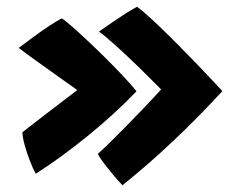

<svg xmlns="http://www.w3.org/2000/svg" viewBox="-20 -615 696 569"><path d="M273.5 -521.5Q290 -533.5 311.8 -548.2Q333.5 -563 353.5 -575.8Q373.5 -588.5 386 -595Q403 -583 432.2 -555.8Q461.5 -528.5 495.2 -494.8Q529 -461 560 -428.8Q591 -396.5 612.8 -373.2Q634.5 -350 639 -345Q570 -270 496.5 -200.2Q423 -130.5 343 -66Q336 -73 320.5 -91Q305 -109 290 -128.5Q275 -148 270 -159Q282 -169.5 303.8 -190.8Q325.5 -212 352.2 -239.2Q379 -266.5 406.5 -295.2Q434 -324 457.5 -350Q430.5 -377.5 395.8 -411.5Q361 -445.5 328 -475.5Q295 -505.5 273.5 -521.5ZM35.5 -473Q54.5 -487.5 79 -505.5Q103.5 -523.5 126.2 -538.5Q149 -553.5 163 -560.5Q171 -556 190.8 -538.8Q210.5 -521.5 236.8 -497Q263 -472.5 291 -444.8Q319 -417 343.8 -390.8Q368.5 -364.5 384.5 -344.5Q321 -278 241 -213Q161 -148 86 -100Q78 -114 68.8 -137.8Q59.5 -161.5 53 -185.5Q46.5 -209.5 46.5 -223Q49.5 -225.5 65.8 -238.2Q82 -251 106.2 -269.5Q130.5 -288 157.5 -308.8Q184.5 -329.5 209 -348Q184.5 -365.5 152.2 -388.5Q120 -411.5 88.5 -434Q57 -456.5 35.5 -473Z"/></svg>

Font: Grandstander ExtraBold
Style: Regular
Weight: 800
Designer: Tyler Finck
Foundry: Etcetera Type Co
Version: Version 1.200; ttfautohint (v1.8.3)